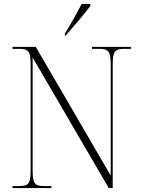

<svg xmlns="http://www.w3.org/2000/svg" viewBox="-20 -951 716 971"><path d="M308 -781V-771H312C352 -816 411 -886 437 -921V-931H393C370 -886 337 -828 308 -781ZM43 0H240V-10H204C154 -10 145 -23 145 -95V-660L530 0H550V-619C550 -691 559 -704 609 -704H642V-714H445V-704H481C531 -704 540 -691 540 -619V-63L161 -714H43V-704H76C126 -704 135 -691 135 -620V-95C135 -23 126 -10 76 -10H43Z"/></svg>

Font: Noto Serif Display SemiCondensed ExtraLight
Style: Regular
Weight: 200
Width: 4
Designer: Monotype Design Team
Foundry: Monotype Imaging Inc.
Version: Version 2.009